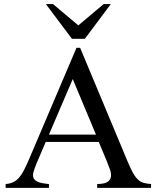

<svg xmlns="http://www.w3.org/2000/svg" viewBox="-20 -909 759 929"><path d="M450.2 0V-18.6Q484.9 -19 499.5 -28.6Q514.2 -38.1 516.6 -53.2Q519 -68.4 512.5 -87.6Q505.9 -106.9 497.6 -127L458 -222.2H201.2L156.2 -116.7Q147 -94.2 142.1 -77.1Q137.2 -60.1 142.3 -47.9Q147.5 -35.6 164.8 -28.6Q182.1 -21.5 216.8 -18.6V0H7.3V-18.6Q28.3 -20 43.9 -27.6Q59.6 -35.2 72 -49.3Q84.5 -63.5 95.2 -84.2Q106 -105 117.7 -131.8L350.1 -677.7H367.7L597.7 -127Q612.3 -92.3 624 -71.5Q635.7 -50.8 648.2 -39.6Q660.6 -28.3 675.5 -24.2Q690.4 -20 710.9 -18.6V0ZM332 -526.4 216.8 -257.8H444.3ZM390.6 -721.2H328.1L202.1 -889.2H236.8L358.9 -786.1L481.4 -889.2H516.1Z"/></svg>

Font: Doulos SIL Compact
Style: Regular
Weight: 400
Designer: Walt Agee, Victor Gaultney, Peter Martin, Debbi Hosken
Foundry: SIL International
Version: Version 4.110; 2011; Maintenance release ; LnSpcTght